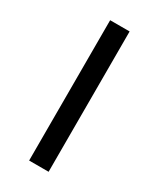

<svg xmlns="http://www.w3.org/2000/svg" viewBox="-144 -577 517 626"><g transform="rotate(30 114.5 -264.0)"><path d="M151.4 0H78.1V-528.3H151.4Z"/></g></svg>

Font: Gidole
Style: Regular
Weight: 400
Version: Version 2.100; ttfautohint (v1.8.4.7-5d5b)